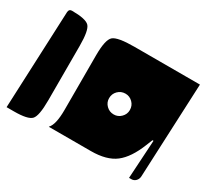

<svg xmlns="http://www.w3.org/2000/svg" viewBox="-104 -646 853 793"><g transform="rotate(30 322.5 -250.0)"><path d="M192 -27V-28Q213 -50 213 -120V-380Q213 -455 233 -472.5Q253 -490 333 -490H645L625 -40Q624 -27 615.5 -18.5Q607 -10 595 -10H584L595 -193H590L578 -163Q549 -90 508 -58.5Q467 -27 392 -27ZM0 -10 20 -475Q21 -490 35 -490Q101 -490 118 -472Q135 -454 135 -380V-120Q135 -46 118 -28Q101 -10 35 -10ZM348 -254Q348 -234 362.5 -219.5Q377 -205 398 -205Q418 -205 432.5 -219.5Q447 -234 447 -254Q447 -275 432.5 -289.5Q418 -304 398 -304Q377 -304 362.5 -289.5Q348 -275 348 -254Z"/></g></svg>

Font: PrimecolorCV1
Style: Medium
Weight: 500
Designer: gluk
Foundry: gluk
Version: Version 0.672